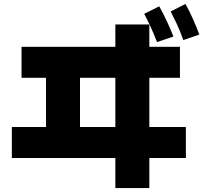

<svg xmlns="http://www.w3.org/2000/svg" viewBox="-20 -874 1040 972"><path d="M89 -480V-637H891V-480ZM40 -74V-231H921V-74ZM213 -597H385V-148H213ZM564 -750H736V78H564ZM775 -661Q757 -707 741.5 -740.5Q726 -774 710 -804L786 -842Q807 -805 825 -766Q843 -727 858 -689ZM908 -671Q891 -719 875 -753Q859 -787 844 -816L919 -854Q940 -816 957.5 -776.5Q975 -737 989 -699Z"/></svg>

Font: Murecho Thin ExtraBold
Style: Regular
Weight: 800
Version: Version 1.010